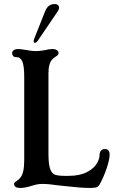

<svg xmlns="http://www.w3.org/2000/svg" viewBox="-20 -921 599 951"><path d="M50 -10Q50 -15 53.5 -18Q57 -21 62 -24Q66 -27 71 -31Q76 -35 80 -40Q91 -53 95.5 -75Q100 -97 100 -130V-538Q100 -596 90 -618Q80 -639 60 -638H58Q50 -638 45 -644Q40 -650 40 -658Q40 -666 47.5 -672Q55 -678 70 -678Q82 -678 106 -674Q117 -672 130.5 -670Q144 -668 159 -668Q178 -668 205 -673Q222 -678 240 -678Q254 -678 262 -672.5Q270 -667 270 -658Q270 -653 266.5 -649Q263 -645 258 -642Q248 -636 240 -628Q220 -608 220 -558V-160Q220 -109 228 -85.5Q236 -62 251.5 -56Q267 -50 300 -50H320Q375 -50 409.5 -68Q444 -86 458.5 -109.5Q473 -133 473 -151Q473 -167 480.5 -175Q488 -183 499 -183Q523 -183 523 -155Q523 -131 508.5 -88Q494 -45 475 -10Q468 3 458 6.5Q448 10 425 10Q382 10 295 0L267 -3Q222 -10 189 -10Q174 -10 160.5 -7Q147 -4 135 0Q103 10 80 10Q50 10 50 -10ZM149 -728 203 -864Q211 -884 223 -892.5Q235 -901 251 -901Q266 -901 271 -890.5Q276 -880 266 -865L167 -719Q160 -709 153 -709Q148 -709 147 -714.5Q146 -720 149 -728Z"/></svg>

Font: Raigarh
Style: Regular
Weight: 400
Designer: jaikishan Patel
Foundry: MagicType
Version: Version 1.000;FEAKit 1.0